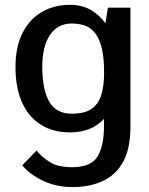

<svg xmlns="http://www.w3.org/2000/svg" viewBox="-20 -531 609 787"><path d="M277.3 235.8Q209.5 235.8 154.8 209.2Q100.1 182.6 71.3 146.5L129.9 85.9Q152.3 114.3 186.8 134.8Q221.2 155.3 279.3 154.3Q355 153.3 380.6 109.1Q406.2 64.9 406.2 -13.2V-43.9Q381.8 -16.6 346.4 -2.4Q311 11.7 267.6 11.7Q197.8 11.7 147.5 -19.8Q97.2 -51.3 70.3 -111.3Q43.5 -171.4 43.5 -255.9Q43.5 -339.4 72.5 -396.2Q101.6 -453.1 152.1 -482.2Q202.6 -511.2 267.1 -511.2Q316.9 -511.2 353 -489.7Q389.2 -468.3 412.1 -435.1L422.4 -499.5H514.6V-10.7Q514.6 78.6 484.4 132.8Q454.1 187 400.6 211.4Q347.2 235.8 277.3 235.8ZM274.4 -64.9Q327.6 -64.9 356.2 -85.4Q384.8 -106 395.8 -143.8Q406.7 -181.6 406.7 -232.4Q406.7 -301.3 395 -341.8Q383.3 -382.3 363.8 -402.3Q344.2 -422.4 320.8 -428.5Q297.4 -434.6 273.9 -434.6Q216.3 -434.6 184.6 -387.2Q152.8 -339.8 153.3 -254.4Q154.3 -159.2 183.1 -112.1Q211.9 -64.9 274.4 -64.9Z"/></svg>

Font: Pontano Sans
Style: Bold
Weight: 700
Designer: Vernon Adams
Foundry: Vernon Adams
Version: Version 2.001